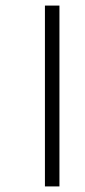

<svg xmlns="http://www.w3.org/2000/svg" viewBox="-20 -685 304 688"><path d="M141 -17V-665H193V-17Z"/></svg>

Font: Noto Sans Malayalam UI ExtraCondensed Light
Style: Regular
Weight: 300
Width: 2
Designer: Jelle Bosma - Monotype Design Team
Foundry: Monotype Imaging Inc.
Version: Version 2.104; ttfautohint (v1.8.4.7-5d5b)